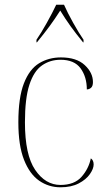

<svg xmlns="http://www.w3.org/2000/svg" viewBox="-20 -786 451 816"><path d="M237 10Q187 10 146.5 -18Q106 -46 82 -107Q58 -168 58 -266Q58 -371 81.5 -431.5Q105 -492 146 -517Q187 -542 239 -542Q305 -542 340 -509.5Q375 -477 375 -437Q375 -420 367 -413Q359 -406 349 -406Q349 -459 322.5 -495.5Q296 -532 237 -532Q193 -532 158.5 -508Q124 -484 105 -426Q86 -368 86 -266Q86 -128 129.5 -64Q173 0 237 0Q296 0 326.5 -34.5Q357 -69 366 -113Q378 -105 378 -87Q378 -69 362 -46Q346 -23 314.5 -6.5Q283 10 237 10ZM135 -617Q155 -646 179 -689Q203 -732 219 -766H252Q267 -732 291 -689Q315 -646 335 -617V-606H333Q302 -644 280 -674.5Q258 -705 236 -741Q213 -705 190.5 -674.5Q168 -644 137 -606H135Z"/></svg>

Font: Noto Serif Display SemiCondensed Thin
Style: Regular
Weight: 100
Width: 4
Designer: Monotype Design Team
Foundry: Monotype Imaging Inc.
Version: Version 2.009